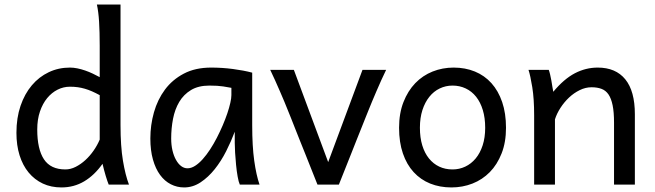

<svg xmlns="http://www.w3.org/2000/svg" viewBox="-20 -801 2840 833"><path d="M412.6 -388.2Q394.5 -397.9 378.9 -404.8Q363.3 -411.6 348.1 -416Q333 -420.4 317.4 -422.6Q301.8 -424.8 283.2 -424.8Q255.4 -424.8 230 -412.1Q204.6 -399.4 184.8 -375.5Q165 -351.6 153.3 -317.1Q141.6 -282.7 141.6 -239.3Q141.6 -153.8 170.7 -109.9Q199.7 -65.9 263.7 -65.9Q286.1 -65.9 308.3 -77.1Q330.6 -88.4 350.3 -106.4Q370.1 -124.5 386.2 -147.7Q402.3 -170.9 412.6 -195.3ZM502.9 -258.8Q502.9 -166.5 513.4 -103.8Q523.9 -41 539.6 0H451.7Q446.3 -12.7 438.7 -37.8Q431.2 -63 424.8 -90.3Q389.6 -40.5 345.2 -14.2Q300.8 12.2 246.6 12.2Q201.7 12.2 165.8 -4.6Q129.9 -21.5 104.2 -52.5Q78.6 -83.5 64.9 -127.2Q51.3 -170.9 51.3 -224.6Q51.3 -289.6 69.1 -341.8Q86.9 -394 118.2 -430.9Q149.4 -467.8 191.7 -487.8Q233.9 -507.8 283.2 -507.8Q298.8 -507.8 315.7 -504.4Q332.5 -501 349.4 -495.1Q366.2 -489.3 382.3 -481.7Q398.4 -474.1 412.6 -466.3V-603Q412.6 -662.1 409.9 -706.3Q407.2 -750.5 400.4 -781.2H502.9Z M983.9 -419.9Q971.7 -422.4 948.5 -426Q925.3 -429.7 888.7 -429.7Q840.8 -429.7 808.8 -410.4Q776.9 -391.1 757.8 -359.1Q738.8 -327.1 730.7 -285.6Q722.7 -244.1 722.7 -200.2Q722.7 -171.9 728.3 -148.2Q733.9 -124.5 743.7 -107.2Q753.4 -89.8 766.1 -80.3Q778.8 -70.8 793.5 -70.8Q809.6 -70.8 826.4 -81.5Q843.3 -92.3 859.6 -110.6Q876 -128.9 891.6 -152.8Q907.2 -176.8 920.9 -203.4Q934.6 -230 946.3 -257.3Q958 -284.7 966.3 -309.3Q974.6 -334 979.2 -354.5Q983.9 -375 983.9 -388.2ZM1020.5 0Q1015.1 -11.7 1011 -35.2Q1006.8 -58.6 1004.2 -85.7Q1001.5 -112.8 1000 -138.7Q998.5 -164.6 998.5 -180.7V-229.5Q982.9 -188 961.2 -145Q939.5 -102.1 911.6 -67.1Q883.8 -32.2 850.3 -10Q816.9 12.2 778.8 12.2Q748 12.2 721.2 -1.5Q694.3 -15.1 674.6 -42Q654.8 -68.8 643.6 -108.6Q632.3 -148.4 632.3 -200.2Q632.3 -258.3 647.9 -313.7Q663.6 -369.1 695.8 -412.4Q728 -455.6 777.8 -481.7Q827.6 -507.8 896 -507.8Q943.4 -507.8 990.2 -501.7Q1037.1 -495.6 1074.2 -485.8V-258.8Q1074.2 -166.5 1083 -103.8Q1091.8 -41 1106 0Z M1655.3 -498Q1645 -477.1 1634 -452.6Q1623 -428.2 1613 -404.8Q1603 -381.3 1594.2 -360.4Q1585.4 -339.4 1579.6 -324.7Q1574.7 -313 1566.7 -292.7Q1558.6 -272.5 1548.6 -247.3Q1538.6 -222.2 1527.3 -194.1Q1516.1 -166 1505.4 -138.7Q1479.5 -74.2 1450.2 0H1357.4Q1329.1 -70.8 1304.2 -133.8Q1293.5 -160.6 1282.2 -188.5Q1271 -216.3 1261 -241.9Q1251 -267.6 1242.4 -289.1Q1233.9 -310.5 1228 -324.7Q1222.2 -339.4 1213.4 -360.6Q1204.6 -381.8 1194.3 -405.3Q1184.1 -428.7 1173.3 -452.9Q1162.6 -477.1 1152.3 -498H1254.9L1403.8 -97.7L1552.7 -498Z M1801.8 -246.6Q1801.8 -204.1 1812 -170.4Q1822.3 -136.7 1841.1 -113.5Q1859.9 -90.3 1885.7 -78.1Q1911.6 -65.9 1943.4 -65.9Q1972.7 -65.9 1998.5 -78.1Q2024.4 -90.3 2043.7 -113.5Q2063 -136.7 2074 -170.4Q2085 -204.1 2085 -246.6Q2085 -289.6 2074.7 -323.5Q2064.5 -357.4 2045.7 -381.1Q2026.9 -404.8 2000.7 -417.2Q1974.6 -429.7 1943.4 -429.7Q1913.6 -429.7 1887.7 -417.2Q1861.8 -404.8 1842.8 -381.1Q1823.7 -357.4 1812.7 -323.5Q1801.8 -289.6 1801.8 -246.6ZM1711.4 -246.6Q1711.4 -309.6 1730.5 -358.2Q1749.5 -406.7 1781.7 -440.2Q1814 -473.6 1856.9 -490.7Q1899.9 -507.8 1948.2 -507.8Q1998.5 -507.8 2040.3 -490.7Q2082 -473.6 2112.1 -440.2Q2142.1 -406.7 2158.7 -358.2Q2175.3 -309.6 2175.3 -246.6Q2175.3 -183.6 2156.2 -135.3Q2137.2 -86.9 2105 -54.2Q2072.8 -21.5 2029.8 -4.6Q1986.8 12.2 1938.5 12.2Q1888.2 12.2 1846.4 -4.6Q1804.7 -21.5 1774.7 -54.2Q1744.6 -86.9 1728 -135.3Q1711.4 -183.6 1711.4 -246.6Z M2644 0V-268.6Q2644 -314.5 2637.9 -344.2Q2631.8 -374 2619.9 -391.4Q2607.9 -408.7 2589.6 -415.5Q2571.3 -422.4 2546.4 -422.4Q2520 -422.4 2494.9 -409.9Q2469.7 -397.5 2448.7 -377.7Q2427.7 -357.9 2411.6 -333Q2395.5 -308.1 2387.7 -283.2V0H2297.4V-300.3Q2297.4 -372.6 2289.3 -422.6Q2281.2 -472.7 2272.9 -498H2360.8Q2363.8 -490.2 2366.7 -477.8Q2369.6 -465.3 2372.1 -451.7Q2374.5 -438 2376.5 -424.8L2380.4 -402.8Q2426.8 -458.5 2474.1 -483.2Q2521.5 -507.8 2573.2 -507.8Q2651.4 -507.8 2692.9 -456.8Q2734.4 -405.8 2734.4 -305.2V0Z"/></svg>

Font: Andika
Style: Regular
Weight: 400
Designer: Victor Gaultney, Annie Olsen, Julie Remington, Don Collingsworth, Eric Hays
Foundry: SIL International
Version: Version 1.001